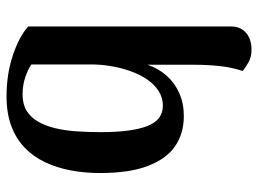

<svg xmlns="http://www.w3.org/2000/svg" viewBox="-121 -446 789 587"><g transform="rotate(-90 273.5 -152.5)"><path d="M417 222Q393 222 377 213Q361 204 350 195Q361 162 365 124.5Q369 87 369 50Q369 13 369 -19V-96Q358 -63 336 -38Q314 -13 282.5 1Q251 15 212 15Q160 15 121 -11Q82 -37 60 -94Q38 -151 38 -241Q38 -288 46 -330.5Q54 -373 71 -409Q88 -445 115.5 -471.5Q143 -498 182 -512.5Q221 -527 272 -527Q340 -527 397 -508Q454 -489 486 -461V160Q486 187 468 204Q450 221 417 222ZM244 -49Q269 -49 289.5 -62.5Q310 -76 325 -98.5Q340 -121 350 -149.5Q360 -178 365 -209Q370 -240 370 -268V-451Q356 -461 331.5 -469.5Q307 -478 278 -478Q249 -478 229 -466Q209 -454 196 -432Q183 -410 175.5 -380Q168 -350 165.5 -314Q163 -278 163 -238Q163 -145 181.5 -97Q200 -49 244 -49Z"/></g></svg>

Font: Arima Thin SemiBold
Style: Regular
Weight: 600
Version: Version 1.100